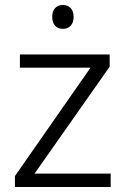

<svg xmlns="http://www.w3.org/2000/svg" viewBox="-20 -752 505 772"><path d="M425 0H40V-44L344 -480H60V-533H421V-484L119 -54H425ZM233 -732Q252 -732 264 -719.5Q276 -707 276 -684Q276 -661 264 -648.5Q252 -636 233 -636Q213 -636 201.5 -648.5Q190 -661 190 -684Q190 -707 201.5 -719.5Q213 -732 233 -732Z"/></svg>

Font: Noto Sans Syriac Eastern Light
Style: Regular
Weight: 300
Designer: Patrick Giasson and the Monotype Design Team
Foundry: Monotype Imaging Inc.
Version: Version 3.001